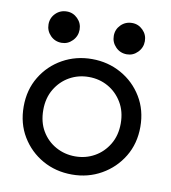

<svg xmlns="http://www.w3.org/2000/svg" viewBox="-76 -718 706 791"><g transform="rotate(10 277.0 -323.0)"><path d="M277 6Q209 6 154 -25Q99 -56 66 -110.5Q33 -165 33 -236Q33 -306 66 -360.5Q99 -415 154.5 -446Q210 -477 277 -477Q344 -477 399.5 -446Q455 -415 488 -360.5Q521 -306 521 -236Q521 -166 488 -111.5Q455 -57 399.5 -25.5Q344 6 277 6ZM277 -70Q321 -70 357.5 -90.5Q394 -111 416.5 -148.5Q439 -186 439 -236Q439 -286 416.5 -323.5Q394 -361 357.5 -381.5Q321 -402 277 -402Q233 -402 196.5 -381.5Q160 -361 137.5 -323.5Q115 -286 115 -236Q115 -185 137 -148Q159 -111 196 -90.5Q233 -70 277 -70ZM414 -521Q386 -521 367 -540.5Q348 -560 348 -587Q348 -614 367 -633Q386 -652 414 -652Q440 -652 459 -633Q478 -614 478 -587Q478 -560 459 -540.5Q440 -521 414 -521ZM141 -521Q113 -521 94 -540.5Q75 -560 75 -587Q75 -614 94 -633Q113 -652 141 -652Q167 -652 186 -633Q205 -614 205 -587Q205 -560 186 -540.5Q167 -521 141 -521Z"/></g></svg>

Font: Lil Grotesk Medium
Style: Regular
Weight: 500
Designer: Bastien Sozeau
Foundry: NBR — Bastien Sozeau
Version: Version 3.003; ttfautohint (v1.8.4.7-5d5b);gftools[0.9.33]